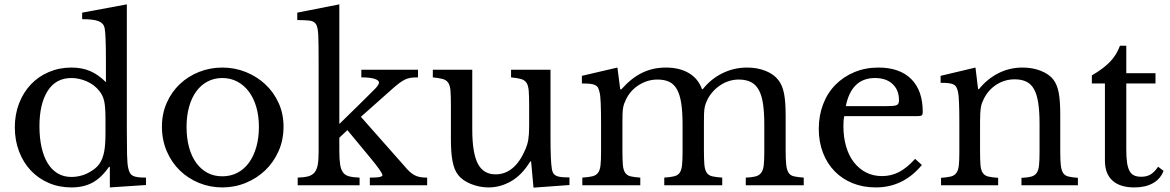

<svg xmlns="http://www.w3.org/2000/svg" viewBox="-20 -850 5368 881"><path d="M484 -84H480Q444 -33 403.5 -11.5Q363 10 308 10Q251 10 203.5 -10.5Q156 -31 121.5 -67.5Q87 -104 67.5 -155Q48 -206 48 -266Q48 -325 67.5 -375.5Q87 -426 121.5 -462.5Q156 -499 204 -519.5Q252 -540 308 -540Q356 -540 393.5 -524Q431 -508 466 -473V-575Q466 -632 464.5 -670Q463 -708 460 -722Q455 -744 432 -753Q409 -762 357 -762V-792L562 -830V-253Q562 -184 563 -139.5Q564 -95 569 -76Q572 -64 576.5 -56Q581 -48 589.5 -43.5Q598 -39 612.5 -37Q627 -35 650 -35V-1L484 10ZM464 -305Q464 -357 458.5 -384Q453 -411 437 -431Q414 -461 378.5 -476.5Q343 -492 308 -492Q236 -492 198.5 -432.5Q161 -373 161 -271Q161 -218 170.5 -175Q180 -132 198.5 -101.5Q217 -71 244.5 -54.5Q272 -38 308 -38Q326 -38 344.5 -42Q363 -46 380.5 -54.5Q398 -63 413 -74.5Q428 -86 438 -101Q452 -123 458 -154Q464 -185 464 -239Z M1000 -540Q1057 -540 1108 -519.5Q1159 -499 1197.5 -463Q1236 -427 1258.5 -377.5Q1281 -328 1281 -269Q1281 -208 1258.5 -157Q1236 -106 1197.5 -69Q1159 -32 1108 -11Q1057 10 1000 10Q944 10 893.5 -10.5Q843 -31 805 -68Q767 -105 745 -156.5Q723 -208 723 -269Q723 -328 745 -378Q767 -428 805 -464Q843 -500 893.5 -520Q944 -540 1000 -540ZM1000 -492Q963 -492 932.5 -476Q902 -460 880.5 -430.5Q859 -401 847.5 -359.5Q836 -318 836 -268Q836 -216 847.5 -174Q859 -132 880.5 -102.5Q902 -73 932 -57Q962 -41 1000 -41Q1038 -41 1069 -57Q1100 -73 1122 -103Q1144 -133 1156 -175Q1168 -217 1168 -268Q1168 -318 1156 -359Q1144 -400 1122 -429.5Q1100 -459 1069 -475.5Q1038 -492 1000 -492Z M1677 -35Q1710 -35 1722.5 -38Q1735 -41 1735 -46Q1734 -54 1719 -75Q1704 -96 1680 -125L1574 -253L1537 -218V-159Q1537 -120 1540.5 -96.5Q1544 -73 1553.5 -59.5Q1563 -46 1581.5 -41Q1600 -36 1630 -35V0H1346V-35Q1376 -36 1394.5 -41Q1413 -46 1423.5 -59Q1434 -72 1438 -94Q1442 -116 1442 -152V-571Q1442 -647 1440.5 -686Q1439 -725 1430 -739Q1421 -753 1400 -755.5Q1379 -758 1344 -758V-792L1537 -830V-281L1630 -372Q1675 -417 1697 -438.5Q1719 -460 1719 -471Q1719 -482 1698 -488.5Q1677 -495 1638 -495V-530H1898V-495Q1879 -495 1865 -493Q1851 -491 1838.5 -485Q1826 -479 1812 -468.5Q1798 -458 1780 -442L1636 -314L1834 -90Q1848 -73 1859.5 -62.5Q1871 -52 1882.5 -46Q1894 -40 1907.5 -37.5Q1921 -35 1940 -35V0H1677Z M2408 -370Q2408 -411 2406 -434.5Q2404 -458 2395.5 -470.5Q2387 -483 2370.5 -487.5Q2354 -492 2325 -495V-530H2506V-223Q2506 -166 2507.5 -130Q2509 -94 2512 -76Q2514 -63 2518.5 -55.5Q2523 -48 2532 -43.5Q2541 -39 2555.5 -37.5Q2570 -36 2593 -36V-1L2428 11L2417 -109H2413Q2375 -47 2325.5 -18.5Q2276 10 2222 10Q2180 10 2140.5 -6Q2101 -22 2081 -49Q2064 -71 2056.5 -110Q2049 -149 2049 -211V-370Q2049 -411 2047 -434.5Q2045 -458 2036.5 -470.5Q2028 -483 2011.5 -487.5Q1995 -492 1966 -495V-530H2147V-257Q2147 -148 2172.5 -99Q2198 -50 2254 -50Q2342 -50 2391 -165Q2396 -177 2399 -187Q2402 -197 2404 -209Q2406 -221 2407 -236Q2408 -251 2408 -272Z M2836 -160Q2836 -118 2838 -94Q2840 -70 2848.5 -57.5Q2857 -45 2873 -41Q2889 -37 2918 -35V0H2652V-35Q2681 -37 2698 -41Q2715 -45 2724 -57Q2733 -69 2735.5 -91.5Q2738 -114 2738 -152V-280Q2738 -337 2736.5 -375Q2735 -413 2731 -427Q2728 -440 2724 -447.5Q2720 -455 2711 -459.5Q2702 -464 2687.5 -465.5Q2673 -467 2650 -467V-502L2813 -540L2826 -440H2831Q2876 -491 2925.5 -515.5Q2975 -540 3035 -540Q3098 -540 3141 -514.5Q3184 -489 3201 -441H3205Q3242 -488 3295 -514Q3348 -540 3408 -540Q3455 -540 3493.5 -524.5Q3532 -509 3552 -482Q3570 -459 3577.5 -421.5Q3585 -384 3585 -319V-160Q3585 -119 3587.5 -95Q3590 -71 3598 -58Q3606 -45 3622.5 -41Q3639 -37 3668 -35V0H3402V-35Q3430 -36 3447 -40.5Q3464 -45 3473 -57.5Q3482 -70 3484.5 -92Q3487 -114 3487 -152V-278Q3487 -335 3481 -374.5Q3475 -414 3461 -438.5Q3447 -463 3424.5 -474Q3402 -485 3370 -485Q3326 -485 3287.5 -460.5Q3249 -436 3227 -395Q3222 -385 3218.5 -375.5Q3215 -366 3213 -354.5Q3211 -343 3210.5 -327Q3210 -311 3210 -287V-160Q3210 -119 3212 -95Q3214 -71 3222.5 -58Q3231 -45 3248 -41Q3265 -37 3294 -35V0H3028V-35Q3056 -37 3073 -41Q3090 -45 3098.5 -57Q3107 -69 3109.5 -91.5Q3112 -114 3112 -152V-278Q3112 -336 3106 -375.5Q3100 -415 3086.5 -439.5Q3073 -464 3051 -474.5Q3029 -485 2997 -485Q2952 -485 2912.5 -460.5Q2873 -436 2853 -395Q2848 -385 2844.5 -375.5Q2841 -366 2839 -354.5Q2837 -343 2836.5 -327Q2836 -311 2836 -287Z M4210 -93Q4125 10 3999 10Q3940 10 3892 -9.5Q3844 -29 3809.5 -64.5Q3775 -100 3756 -149.5Q3737 -199 3737 -259Q3737 -320 3757 -372Q3777 -424 3813.5 -461Q3850 -498 3900.5 -519Q3951 -540 4011 -540Q4108 -540 4161 -487.5Q4214 -435 4214 -337Q4214 -323 4208.5 -320Q4203 -317 4183 -317H3854Q3852 -309 3851 -297.5Q3850 -286 3850 -272Q3850 -220 3862.5 -177.5Q3875 -135 3898.5 -105Q3922 -75 3954.5 -58.5Q3987 -42 4027 -42Q4069 -42 4105 -60.5Q4141 -79 4179 -121ZM4045 -363Q4065 -363 4077 -364Q4089 -365 4095 -368Q4101 -371 4103 -376.5Q4105 -382 4105 -391Q4105 -437 4075.5 -464.5Q4046 -492 3995 -492Q3887 -492 3861 -363Z M4477 -157Q4477 -116 4479 -92.5Q4481 -69 4489.5 -56.5Q4498 -44 4514.5 -40Q4531 -36 4560 -34V0H4298V-34Q4326 -36 4342.5 -40Q4359 -44 4368 -56Q4377 -68 4379.5 -90Q4382 -112 4382 -150V-283Q4382 -402 4376 -428Q4373 -441 4368.5 -449.5Q4364 -458 4355 -462.5Q4346 -467 4332 -468.5Q4318 -470 4296 -470V-502L4456 -540L4468 -441H4472Q4510 -488 4561 -514Q4612 -540 4672 -540Q4718 -540 4756 -525Q4794 -510 4814 -484Q4831 -461 4838 -424.5Q4845 -388 4845 -324V-157Q4845 -116 4847.5 -92.5Q4850 -69 4858 -56.5Q4866 -44 4882.5 -40Q4899 -36 4926 -34V0H4667V-34Q4695 -35 4711.5 -39.5Q4728 -44 4736.5 -56Q4745 -68 4747.5 -90.5Q4750 -113 4750 -150V-282Q4750 -339 4744 -378Q4738 -417 4724.5 -441Q4711 -465 4689 -475.5Q4667 -486 4636 -486Q4591 -486 4553.5 -462.5Q4516 -439 4495 -398Q4490 -388 4486.5 -379Q4483 -370 4481 -358Q4479 -346 4478 -330.5Q4477 -315 4477 -291Z M4990 -467V-504Q5043 -535 5073 -566Q5103 -597 5119 -640H5148V-514H5282V-467H5148V-163Q5148 -128 5151.5 -104Q5155 -80 5163 -65.5Q5171 -51 5184 -45Q5197 -39 5217 -39Q5242 -39 5259.5 -49.5Q5277 -60 5294 -85L5319 -66Q5305 -29 5270.5 -9.5Q5236 10 5185 10Q5119 10 5084.5 -21.5Q5050 -53 5050 -112V-467Z"/></svg>

Font: Libre Baskerville
Style: Regular
Weight: 400
Designer: Pablo Impallari, Rodrigo Fuenzalida
Foundry: Pablo Impallari, Rodrigo Fuenzalida
Version: Version 1.000; ttfautohint (v0.93) -l 8 -r 50 -G 200 -x 14 -